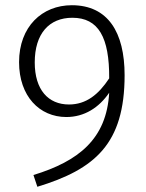

<svg xmlns="http://www.w3.org/2000/svg" viewBox="-20 -696 558 735"><path d="M255 -676C141 -676 53 -594 53 -458C53 -328 131 -248 234 -248C303 -248 359 -284 398 -341C388 -164 281 -79 108 -26L123 19C343 -48 457 -145 457 -408C457 -573 393 -676 255 -676ZM244 -296C165 -296 113 -352 113 -457C113 -567 168 -628 257 -628C357 -628 399 -553 398 -396C357 -334 310 -296 244 -296Z"/></svg>

Font: FiraGO Light
Style: Regular
Weight: 300
Designer: bBox Type
Foundry: bBox Type GmbH
Version: Version 1.001;PS 001.001;hotconv 1.0.88;makeotf.lib2.5.64775